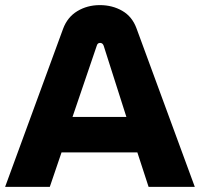

<svg xmlns="http://www.w3.org/2000/svg" viewBox="-20 -732 783 752"><path d="M0 0 227 -619Q244 -665 283 -688.5Q322 -712 371 -712Q420 -712 459 -689.5Q498 -667 515 -620L743 0H562L518 -135H221L175 0ZM264 -274H475L386 -553Q382 -564 372 -564Q362 -564 359 -553Z"/></svg>

Font: MuseoModerno
Style: Bold
Weight: 700
Designer: Pablo Cosgaya, Héctor Gatti, Marcela Romero, and the Authors of The MuseoModerno Project.
Foundry: Omnibus-Type Team
Version: Version 1.001